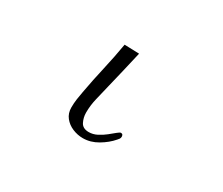

<svg xmlns="http://www.w3.org/2000/svg" viewBox="-97 -783 1193 1027"><g transform="rotate(30 500.0 -269.5)"><path d="M656 -108Q656 -100 652 -94Q648 -88 643 -83Q614 -49 570 -23Q526 3 479 3Q446 3 415 -10Q384 -23 364 -48Q344 -73 344 -109Q344 -135 347.5 -160.5Q351 -186 356 -211Q371 -294 390 -376.5Q409 -459 423 -542L514 -539Q501 -480 486.5 -420.5Q472 -361 458 -302Q448 -259 437 -214.5Q426 -170 426 -125Q426 -94 439.5 -67.5Q453 -41 490 -41Q516 -41 540.5 -53.5Q565 -66 585.5 -82.5Q606 -99 621 -111.5Q636 -124 642 -124Q650 -124 653 -119Q656 -114 656 -108Z"/></g></svg>

Font: Kaisei Decol
Style: Regular
Weight: 400
Designer: Font-Kai, 金井和夫
Foundry: KAZUO KANAI
Version: Version 5.003